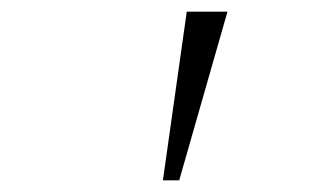

<svg xmlns="http://www.w3.org/2000/svg" viewBox="-20 -760 540 330"><path d="M260 -450 301 -740H371L288 -450Z"/></svg>

Font: Xanh Mono
Style: Italic
Weight: 400
Italic angle: -12°
Monospace: yes
Designer: Lam Bao, Duy Dao
Foundry: Yellow Type Foundry
Version: Version 3.101; ttfautohint (v1.8.3)